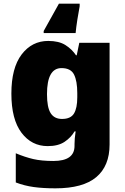

<svg xmlns="http://www.w3.org/2000/svg" viewBox="-20 -786 683 1046"><path d="M414 -752Q408 -721 401.5 -679.5Q395 -638 392 -606H218V-617Q239 -654 257.5 -688Q276 -722 301 -766H414ZM243 -563Q301 -563 336.5 -540.5Q372 -518 394 -485H398L412 -553H577V1Q577 118 504.5 179Q432 240 282 240Q215 240 164 233Q113 226 66 208V49Q116 70 161 80.5Q206 91 271 91Q386 91 386 9V-1Q386 -30 392 -70H386Q367 -37 332 -13.5Q297 10 240 10Q152 10 97 -63Q42 -136 42 -276Q42 -416 98 -489.5Q154 -563 243 -563ZM315 -415Q236 -415 236 -273Q236 -201 256 -169.5Q276 -138 318 -138Q365 -138 383 -167.5Q401 -197 401 -256V-279Q401 -344 383.5 -379.5Q366 -415 315 -415Z"/></svg>

Font: Noto Sans Black
Style: Regular
Weight: 900
Designer: Monotype Design Team
Foundry: Monotype Imaging Inc.
Version: Version 2.007